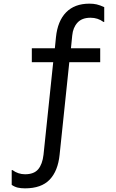

<svg xmlns="http://www.w3.org/2000/svg" viewBox="-20 -786 634 1050"><path d="M280 -522 286 -582Q295 -671 341.5 -718.5Q388 -766 469 -766Q491 -766 508.5 -762Q526 -758 550 -747V-666H546Q515 -689 475 -689Q428 -689 403.5 -662Q379 -635 375 -592L368 -522H528V-446H359L306 60Q297 149 251.5 196.5Q206 244 117 244Q94 244 77 240Q60 236 44 225V144H48Q79 167 117 167Q166 167 189 139.5Q212 112 218 60L271 -446H154V-522Z"/></svg>

Font: AmikoRegular
Style: Regular
Weight: 400
Designer: Pablo Impallari, Rodrigo Fuenzalida, Andres Torresi
Foundry: Impallari Type
Version: Version 1.000; ttfautohint (v1.3)